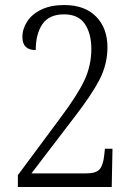

<svg xmlns="http://www.w3.org/2000/svg" viewBox="-20 -743 533 763"><path d="M51 -47 218 -272Q288 -365 315.5 -424Q343 -483 343 -548Q343 -610 317 -648Q291 -686 235 -686Q175 -686 148.5 -647Q122 -608 122 -544Q69 -544 69 -596Q69 -628 88 -657.5Q107 -687 144.5 -705Q182 -723 235 -723Q317 -723 362 -677Q407 -631 407 -555Q407 -487 375 -425.5Q343 -364 273 -274L105 -54H323Q362 -54 376 -70.5Q390 -87 394 -125L397 -152H427L424 0H51Z"/></svg>

Font: Noto Serif NarrowLight
Style: Regular
Weight: 300
Width: 4
Designer: Monotype Design Team
Foundry: Monotype Imaging Inc.
Version: Version 1.001